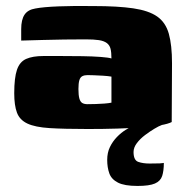

<svg xmlns="http://www.w3.org/2000/svg" viewBox="-20 -423 611 634"><path d="M270 3Q192 3 144 0Q96 -3 70.5 -15Q45 -27 36 -51Q27 -75 27 -115Q27 -166 36 -192.5Q45 -219 66.5 -228.5Q88 -238 123 -238Q149 -238 183.5 -238Q218 -238 252 -237.5Q286 -237 312.5 -235Q339 -233 348 -230Q348 -250 345 -262Q342 -274 332.5 -281Q323 -288 306.5 -290.5Q290 -293 263 -293Q228 -293 192 -292.5Q156 -292 120.5 -291Q85 -290 50 -289V-327Q50 -358 61 -374.5Q72 -391 97 -395Q123 -400 174.5 -402Q226 -404 289 -403Q369 -403 420 -395.5Q471 -388 499 -368.5Q527 -349 537.5 -311.5Q548 -274 548 -214L547 -20Q524 -8 449 -2.5Q374 3 270 3ZM269 -79Q282 -79 296.5 -79.5Q311 -80 324.5 -81Q338 -82 348 -84V-170Q337 -172 320.5 -173Q304 -174 289.5 -174.5Q275 -175 269 -175Q259 -175 252 -171.5Q245 -168 242 -158Q239 -148 239 -129Q239 -109 242 -98Q245 -87 251.5 -83Q258 -79 269 -79ZM434 191Q391 191 369.5 180Q348 169 341 149.5Q334 130 334 105Q334 81 343 62.5Q352 44 366 29.5Q380 15 395.5 5.5Q411 -4 424 -10H514Q505 -7 490 2Q475 11 459 23Q443 35 432 49.5Q421 64 421 79Q421 106 436.5 111.5Q452 117 474 117Q499 117 507.5 116.5Q516 116 517.5 115.5Q519 115 521 115Q521 141 515.5 158Q510 175 491.5 183Q473 191 434 191Z"/></svg>

Font: Genos Thin Black
Style: Regular
Weight: 900
Version: Version 1.010